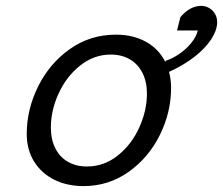

<svg xmlns="http://www.w3.org/2000/svg" viewBox="-20 -613 749 645"><path d="M369.6 -496.6Q426.8 -496.6 470.2 -472.7Q513.7 -448.7 535.6 -404.3L536.1 -408.7Q558.1 -415.5 581.3 -431.2Q604.5 -446.8 621.8 -467.8Q639.2 -488.8 644.5 -510.7H574.7L585.9 -555.2Q603.5 -575.7 620.8 -584.5Q638.2 -593.3 656.7 -593.3Q669.9 -593.3 682.1 -586.4Q694.3 -579.6 701.9 -567.1Q709.5 -554.7 709.5 -538.6Q709.5 -511.7 689.5 -481Q669.4 -450.2 632.6 -421.6Q595.7 -393.1 547.9 -371.6Q554.7 -345.7 554.7 -317.4Q554.7 -235.8 517.1 -159.7Q479.5 -83.5 412.1 -35.6Q344.7 12.2 260.3 12.2Q206.1 12.2 162.8 -9Q119.6 -30.3 94.7 -70.1Q69.8 -109.9 69.8 -163.6Q69.8 -245.1 107.9 -322.3Q146 -399.4 214.4 -448Q282.7 -496.6 369.6 -496.6ZM150.9 -184.6Q150.9 -144.5 165.8 -115Q180.7 -85.4 208 -69.6Q235.4 -53.7 272 -53.7Q329.6 -53.7 375.7 -90.6Q421.9 -127.4 447.8 -184.6Q473.6 -241.7 473.6 -298.3Q473.6 -338.4 458.5 -368.2Q443.4 -397.9 416 -413.8Q388.7 -429.7 352.5 -429.7Q295.4 -429.7 249.3 -392.8Q203.1 -356 177 -299.1Q150.9 -242.2 150.9 -184.6Z"/></svg>

Font: Lesson One Light
Style: Italic
Weight: 300
Italic angle: -14°
Designer: But Ko, Victor Gaultney, Annie Olsen, Julie Remington, Don Collingsworth, Eric Hays, Becca Hirsbrunner
Version: Version 1.100